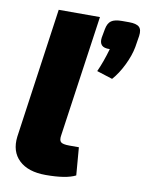

<svg xmlns="http://www.w3.org/2000/svg" viewBox="-81 -759 635 830"><g transform="rotate(10 236.0 -343.5)"><path d="M290 -700 214 -169Q210 -146 218.5 -138Q227 -130 256 -130H298L308 -8Q267 13 177 13Q100 13 60 -25Q20 -63 28 -129L109 -700ZM387 -700H418Q450 -700 462.5 -688.5Q475 -677 471 -649L463 -599Q456 -561 435 -518Q414 -475 388 -446L319 -468Q339 -512 356 -571Q330 -570 320 -581Q310 -592 313 -614L320 -652Q325 -679 340 -689.5Q355 -700 387 -700Z"/></g></svg>

Font: Ezarion Extra Bold
Style: Italic
Weight: 800
Italic angle: -8°
Designer: Natanael Gama
Version: Version 1.001;PS 001.001;hotconv 1.0.70;makeotf.lib2.5.58329